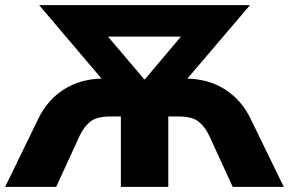

<svg xmlns="http://www.w3.org/2000/svg" viewBox="-24 -725 1121 745"><path d="M-4 0 125 -265Q160 -337 223 -377.5Q286 -418 370 -420L128 -705H946L703 -420Q787 -418 850 -377.5Q913 -337 948 -265L1077 0H879L788 -198Q771 -234 746 -253.5Q721 -273 670 -273H629V0H445V-273H403Q352 -273 327 -253.5Q302 -234 285 -198L194 0ZM536 -417H538L678 -583H395Z"/></svg>

Font: Nunito Sans Black
Style: Regular
Weight: 900
Designer: Vernon Adams
Foundry: Vernon Adams
Version: Version 3.006; ttfautohint (v1.8.3)